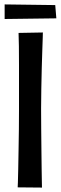

<svg xmlns="http://www.w3.org/2000/svg" viewBox="-20 -849 275 869"><path d="M64 -700 174 -702Q174 -702 173.5 -680.5Q173 -659 171.5 -622.5Q170 -586 169 -541Q168 -496 167 -448.5Q166 -401 166 -357Q166 -314 166.5 -265Q167 -216 167.5 -169Q168 -122 168.5 -83.5Q169 -45 169.5 -22.5Q170 0 170 0L60 -1Q60 -1 61 -23.5Q62 -46 62.5 -84Q63 -122 64 -168.5Q65 -215 65.5 -264Q66 -313 66 -355Q66 -402 66 -453.5Q66 -505 66 -553.5Q66 -602 65.5 -640.5Q65 -679 64 -700ZM1 -763V-829L230 -826L235 -766Z"/></svg>

Font: Truculenta SemiBold
Style: Regular
Weight: 600
Version: Version 1.002